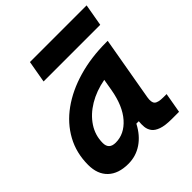

<svg xmlns="http://www.w3.org/2000/svg" viewBox="-203 -864 1006 1006"><g transform="rotate(-45 300.5 -361.0)"><path d="M168.9 10.3Q95.7 10.3 55.7 -27.8Q15.6 -65.9 15.6 -135.3Q15.6 -223.1 54.7 -294.7Q93.8 -366.2 164.3 -417Q234.9 -467.8 329.6 -495.1Q424.3 -522.5 535.6 -522.5H547.9L485.8 -166.5Q480 -132.3 492.7 -119.6Q505.4 -106.9 545.4 -106.9H568.8L549.3 4.9H496.1Q446.3 4.9 418.5 -5.1Q390.6 -15.1 378.7 -31.7Q366.7 -48.3 364.7 -68.6Q362.8 -88.9 365.2 -109.4H347.2Q317.4 -51.8 271.5 -20.8Q225.6 10.3 168.9 10.3ZM200.7 -115.2Q264.6 -115.2 313.2 -170.2Q361.8 -225.1 379.4 -325.7L390.6 -390.6Q321.3 -377.9 267.1 -345.5Q212.9 -313 181.9 -265.9Q150.9 -218.8 150.9 -162.1Q150.9 -115.2 200.7 -115.2ZM159.7 -609.4 181.2 -731.9H601.1L579.6 -609.4Z"/></g></svg>

Font: Cascadia Mono
Style: Bold Italic
Weight: 700
Italic angle: -10°
Monospace: yes
Designer: Aaron Bell
Foundry: Saja Typeworks
Version: Version 2404.023; ttfautohint (v1.8.4)